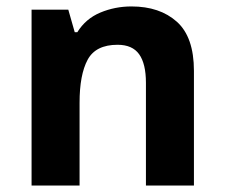

<svg xmlns="http://www.w3.org/2000/svg" viewBox="-20 -576 697 596"><path d="M388 -556Q476 -556 529 -508.5Q582 -461 582 -356V0H433V-319Q433 -378 412 -407.5Q391 -437 345 -437Q277 -437 252 -390.5Q227 -344 227 -257V0H78V-546H192L212 -476H220Q246 -518 291.5 -537Q337 -556 388 -556Z"/></svg>

Font: Noto Sans Ethiopic
Style: Bold
Weight: 700
Designer: Monotype Design Team
Foundry: Monotype Imaging Inc.
Version: Version 2.102; ttfautohint (v1.8.4.7-5d5b)